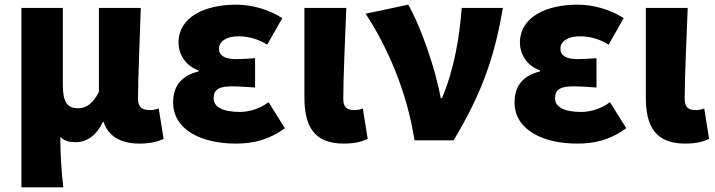

<svg xmlns="http://www.w3.org/2000/svg" viewBox="-20 -603 3073 825"><path d="M72 202H252C243 124 240 66 239 -15C257 4 280 8 306 8C354 8 396 -23 422 -79H425C445 -18 498 14 579 14C629 14 657 5 683 -6L662 -137C649 -132 635 -130 625 -130C592 -130 573 -141 573 -179C573 -269 581 -439 585 -569H405V-208C379 -158 352 -138 315 -138C270 -138 250 -162 250 -239V-569H72Z M993 14C1064 14 1130 1 1204 -52L1134 -164C1092 -132 1043 -122 1011 -122C937 -122 898 -143 898 -181C898 -219 922 -232 977 -232C1008 -232 1043 -229 1076 -227V-353C1050 -351 1019 -349 995 -349C947 -349 921 -363 921 -394C921 -426 954 -447 1005 -447C1047 -447 1091 -435 1128 -411L1193 -525C1136 -562 1063 -583 995 -583C865 -583 747 -533 747 -419C747 -374 775 -320 833 -301V-296C765 -279 724 -239 724 -163C724 -45 846 14 993 14Z M1457 14C1507 14 1535 5 1560 -6L1539 -137C1528 -132 1513 -130 1504 -130C1471 -130 1455 -141 1455 -179C1455 -269 1463 -439 1468 -569H1288V-185C1288 -66 1325 14 1457 14Z M1761 0H1929C2056 -211 2106 -367 2141 -569H1964C1954 -441 1932 -307 1879 -181H1874C1853 -298 1792 -482 1734 -583L1551 -544C1642 -406 1729 -211 1761 0Z M2460 14C2531 14 2597 1 2671 -52L2601 -164C2559 -132 2510 -122 2478 -122C2404 -122 2365 -143 2365 -181C2365 -219 2389 -232 2444 -232C2475 -232 2510 -229 2543 -227V-353C2517 -351 2486 -349 2462 -349C2414 -349 2388 -363 2388 -394C2388 -426 2421 -447 2472 -447C2514 -447 2558 -435 2595 -411L2660 -525C2603 -562 2530 -583 2462 -583C2332 -583 2214 -533 2214 -419C2214 -374 2242 -320 2300 -301V-296C2232 -279 2191 -239 2191 -163C2191 -45 2313 14 2460 14Z M2924 14C2974 14 3002 5 3027 -6L3006 -137C2995 -132 2980 -130 2971 -130C2938 -130 2922 -141 2922 -179C2922 -269 2930 -439 2935 -569H2755V-185C2755 -66 2792 14 2924 14Z"/></svg>

Font: ChiuKong Gothic MN Heavy
Style: Regular
Weight: 900
Designer: Ryoko NISHIZUKA 西塚涼子 (kana, bopomofo & ideographs); Paul D. Hunt (Latin, Greek & Cyrillic); Sandoll Communications 산돌커뮤니
Foundry: Adobe
Version: Version 1.300